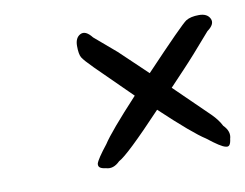

<svg xmlns="http://www.w3.org/2000/svg" viewBox="-46 -422 538 422"><g transform="rotate(-10 223.0 -210.5)"><path d="M182 -349 230 -308 291 -250Q380 -344 390.5 -350.5Q401 -357 419.5 -357Q438 -357 444 -344.5Q450 -332 432 -319Q388 -268 366.5 -245.5Q345 -223 333 -210L409 -136Q423 -122 430 -108Q445 -93 440 -77Q439 -68 436 -64Q433 -60 427 -62Q417 -64 388 -87Q361 -104 293 -168Q211 -81 191 -71Q176 -56 160 -61Q151 -62 147 -65Q143 -68 144 -74Q147 -84 170 -113Q186 -138 250 -207L172 -284Q153 -303 148.5 -310.5Q144 -318 144 -336.5Q144 -355 156 -361Q168 -367 182 -349Z"/></g></svg>

Font: Caveat
Style: Regular
Weight: 400
Designer: Pablo Impallari
Foundry: Creative Lab NY
Version: Version 1.096; ttfautohint (v1.3)